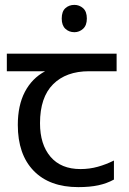

<svg xmlns="http://www.w3.org/2000/svg" viewBox="-20 -757 530 787"><path d="M285 -737Q305 -737 320.5 -723.5Q336 -710 336 -681Q336 -653 320.5 -639Q305 -625 285 -625Q263 -625 248 -639Q233 -653 233 -681Q233 -710 248 -723.5Q263 -737 285 -737ZM301 10Q183 10 118 -57Q53 -124 53 -245Q53 -325 82 -380.5Q111 -436 165 -465H8V-537H458V-465H345Q251 -465 197.5 -411.5Q144 -358 144 -252Q144 -165 187 -114.5Q230 -64 310 -64Q347 -64 381 -73.5Q415 -83 447 -99V-21Q418 -5 383 2.5Q348 10 301 10Z"/></svg>

Font: hexsinhala15
Style: Book
Weight: 400
Designer: Jelle Bosma - Monotype Design Team
Foundry: Monotype Imaging Inc.
Version: Version 2.003